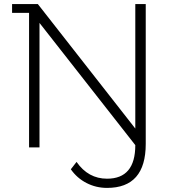

<svg xmlns="http://www.w3.org/2000/svg" viewBox="-20 -720 854 938"><path d="M641 -700H692V-17Q692 198 503 198Q449 198 402.5 174Q356 150 326 107L354 71Q411 153 503 153Q641 153 641 -11L173 -608V0H122V-657H39V-700H165L641 -92Z"/></svg>

Font: mBank Light
Style: Regular
Weight: 300
Designer: Julieta Ulanovsky
Foundry: Julieta Ulanovsky
Version: Version 7.200;PS 007.200;hotconv 1.0.88;makeotf.lib2.5.64775